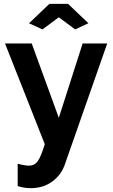

<svg xmlns="http://www.w3.org/2000/svg" viewBox="-20 -750 590 999"><path d="M131 -629 237 -730H334L440 -629L371 -597L286 -660L201 -597ZM72 102Q110 112 132 112Q159 112 176 89Q193 66 213 0L6 -524H145L286 -137L410 -524H538L318 104Q299 160 252 194.5Q205 229 139 229Q105 229 72 218Z"/></svg>

Font: Raleway-v4020
Style: Bold
Weight: 700
Designer: Matt McInerney, Pablo Impallari, Rodrigo Fuenzalida
Foundry: Matt McInerney, Pablo Impallari, Rodrigo Fuenzalida
Version: Version 4.020;PS 004.020;hotconv 1.0.88;makeotf.lib2.5.64775